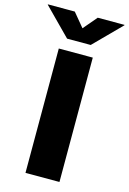

<svg xmlns="http://www.w3.org/2000/svg" viewBox="-219 -1019 728 1085"><g transform="rotate(15 145.0 -476.5)"><path d="M243.7 -727.5V0H44.9V-727.5ZM78.1 -952.6 144.5 -872.6 212.4 -952.6H369.1V-950.2L213.9 -793.5H75.7L-79.1 -950.2V-952.6Z"/></g></svg>

Font: Inter 18pt Black
Style: Regular
Weight: 900
Designer: Rasmus Andersson
Foundry: rsms
Version: Version 4.001;git-66647c0bb